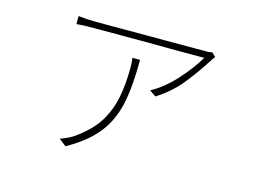

<svg xmlns="http://www.w3.org/2000/svg" viewBox="-84 -675 1168 880"><g transform="rotate(15 500.0 -235.0)"><path d="M837 -505 831 -496Q785 -424 738.5 -366.5Q692 -309 624 -266L594 -287Q653 -319 706.5 -377.5Q760 -436 795 -495H737H638Q561 -495 520 -496H405H315H272Q213 -496 189 -493V-531Q229 -526 272 -526H316H408H525H643H742H797Q814 -526 824 -529L842 -512Q841 -509 837 -505ZM488 -171Q466 -96 417 -40.5Q368 15 285 61L251 34Q275 27 307 9Q385 -44 422 -104Q455 -159 467.5 -222.5Q480 -286 480 -362Q480 -393 477 -410H513Q513 -257 488 -171Z"/></g></svg>

Font: Merged Yaku Han JP Thin
Style: Regular
Weight: 250
Designer: Ryoko NISHIZUKA 西塚涼子 (kana, bopomofo & ideographs); Paul D. Hunt (Latin, Greek & Cyrillic); Sandoll Communications 산돌커뮤니
Foundry: Adobe
Version: Version 2.004